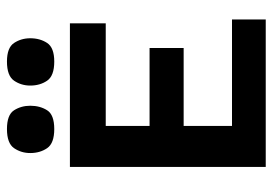

<svg xmlns="http://www.w3.org/2000/svg" viewBox="-136 -648 784 552"><g transform="rotate(-90 256.0 -372.0)"><path d="M52 0V-563H465V-460H170V-334H394V-236H170V-97H476V0ZM161 -608Q120 -608 106 -628.5Q92 -649 92 -677Q92 -703 106 -723.5Q120 -744 161 -744Q202 -744 215 -723.5Q228 -703 228 -677Q228 -649 215 -628.5Q202 -608 161 -608ZM355 -608Q314 -608 300 -628.5Q286 -649 286 -677Q286 -703 300 -723.5Q314 -744 355 -744Q395 -744 408.5 -723.5Q422 -703 422 -677Q422 -649 408.5 -628.5Q395 -608 355 -608Z"/></g></svg>

Font: Darker Grotesque Light ExtraBold
Style: Regular
Weight: 800
Version: Version 1.000;gftools[0.9.28]